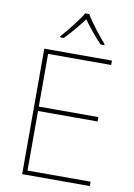

<svg xmlns="http://www.w3.org/2000/svg" viewBox="-101 -1013 753 1076"><g transform="rotate(10 275.0 -474.5)"><path d="M317 -949H295C271 -908 216 -839 179 -798V-792H200C237 -829 278 -879 306 -917C334 -879 373 -829 410 -792H431V-798C394 -839 341 -908 317 -949ZM488 0V-25H129V-364H468V-389H129V-689H488V-714H103V0Z"/></g></svg>

Font: Noto Sans Syriac Eastern Thin
Style: Regular
Weight: 100
Designer: Patrick Giasson and the Monotype Design Team
Foundry: Monotype Imaging Inc.
Version: Version 3.001